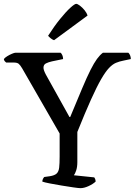

<svg xmlns="http://www.w3.org/2000/svg" viewBox="-35 -978 700 998"><path d="M383 0Q374 0 346.5 -4Q319 -8 285.5 -13.5Q252 -19 224 -24.5Q196 -30 185 -34Q185 -42 188.5 -48.5Q192 -55 195 -58L224 -62Q249 -66 259.5 -76Q270 -86 272.5 -106.5Q275 -127 275 -164V-284L80 -623Q70 -640 62 -646.5Q54 -653 35 -653H-3Q-6 -655 -10 -659.5Q-14 -664 -15 -671Q-10 -678 2 -685.5Q14 -693 27 -698.5Q40 -704 46 -704H280Q285 -700 289 -691Q293 -682 293 -671L235 -659Q217 -655 204 -648.5Q191 -642 191 -626Q191 -614 203 -591L326 -370H330Q367 -459 392 -518.5Q417 -578 435.5 -614.5Q454 -651 469 -671.5Q484 -692 500 -704H632Q637 -700 641 -691Q645 -682 645 -671L607 -663Q586 -659 568 -651.5Q550 -644 531.5 -624.5Q513 -605 490.5 -566Q468 -527 438 -460.5Q408 -394 367 -292V-135Q367 -110 361 -92Q355 -74 349 -67L455 -56Q457 -54 459.5 -48Q462 -42 462 -34Q448 -21 425 -10.5Q402 0 383 0ZM246 -769Q237 -772 228.5 -779Q220 -786 215 -792Q247 -842 277.5 -879.5Q308 -917 330.5 -937.5Q353 -958 361 -958Q368 -958 380.5 -948.5Q393 -939 404.5 -925Q416 -911 420 -897Z"/></svg>

Font: Texturina 72pt Medium
Style: Regular
Weight: 500
Designer: Guillermo Torres Carreño
Foundry: Omnibus-Type
Version: Version 1.002; ttfautohint (v1.8.3)